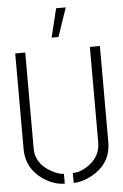

<svg xmlns="http://www.w3.org/2000/svg" viewBox="-60 -938 633 986"><g transform="rotate(-5 256.5 -445.5)"><path d="M231.4 -748 267.6 -896.5H317.4L266.6 -748ZM38.1 -188.5V-683.6H89.8V-188.5Q89.8 -110.4 169.9 -66.4Q207 -45.9 233.4 -45.9V4.9Q177.7 4.9 120.1 -34.2Q39.1 -91.8 38.1 -188.5ZM279.3 4.9V-45.9Q320.3 -45.9 364.3 -78.1Q421.9 -121.1 422.9 -188.5V-683.6H474.6V-188.5Q474.6 -79.1 376 -23.4Q325.2 4.9 279.3 4.9Z"/></g></svg>

Font: Post No Bills Colombo
Style: Regular
Weight: 400
Designer: Kosala Senevirathne, Siva Puranthara, Lasantha Premarathna, Tharique Azeez
Foundry: Mooniak
Version: Version 1.220 ; ttfautohint (v1.6)